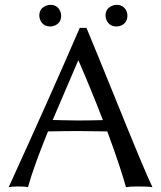

<svg xmlns="http://www.w3.org/2000/svg" viewBox="-20 -774 669 797"><path d="M143.1 -709Q143.1 -738.3 170.4 -750Q179.2 -753.9 189 -753.9Q219.2 -753.9 230.5 -726.1Q233.9 -717.3 233.9 -709Q233.9 -678.7 206.1 -667.5Q197.3 -664.1 189 -664.1Q159.2 -664.1 147 -690.9Q143.1 -700.2 143.1 -709ZM418 -709Q418 -738.3 445.3 -750Q454.1 -753.9 463.9 -753.9Q494.1 -753.9 505.9 -726.1Q509.3 -717.3 508.8 -709Q508.8 -678.7 481.4 -667.5Q473.1 -664.1 463.9 -664.1Q434.1 -664.1 421.9 -690.9Q418 -700.2 418 -709ZM407.2 -275.4Q360.8 -396 306.2 -522H304.2L198.7 -275.9Q211.9 -275.9 242.2 -274.9Q285.6 -273.9 303.2 -273.9Q346.2 -273.9 407.2 -275.4ZM179.2 -228.5Q118.2 -78.1 96.2 2.9Q83.5 0 50.8 0Q27.3 0.5 16.1 2.9Q186.5 -370.1 311 -658.2H338.9Q374 -574.2 455.6 -373Q582 -59.6 612.8 2.9Q594.7 0 553.2 0Q520 0 502.9 2.9Q478 -86.4 425.3 -228.5Q354 -230 308.1 -230Q251 -230 179.2 -228.5Z"/></svg>

Font: Linux Biolinum Capitals O
Style: Small Caps
Weight: 400
Designer: Philipp H. Poll
Foundry: Philipp H. Poll
Version: Version 1.0.4